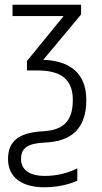

<svg xmlns="http://www.w3.org/2000/svg" viewBox="-20 -552 431 812"><path d="M167 240C226 240 275 227 307 212V160C270 178 225 192 170 192C105 192 69 166 69 121C69 73 97 55 168 51C281 47 345 -7 345 -129C345 -246 272 -295 163 -299L323 -491V-532H33V-484H249L94 -294V-254H138C231 -254 288 -222 288 -129C288 -32 240 -2 164 3C64 8 14 42 14 120C14 201 76 240 167 240Z"/></svg>

Font: Noto Sans Display SemiCondensed Light
Style: Regular
Weight: 300
Width: 4
Designer: Monotype Design Team
Foundry: Monotype Imaging Inc.
Version: Version 1.900